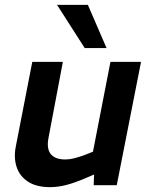

<svg xmlns="http://www.w3.org/2000/svg" viewBox="-20 -763 622 791"><path d="M186 8Q130 8 95.5 -14.5Q61 -37 48.5 -75Q36 -113 45 -159L113 -508H239L180 -196Q171 -151 189 -128.5Q207 -106 249 -106Q267 -106 286 -111Q305 -116 325 -123L363 -138L435 -508H561L461 0H366L369 -83L391 -54L330 -28Q288 -10 253.5 -1Q219 8 186 8ZM329 -565 215 -743H342L419 -565Z"/></svg>

Font: REM Medium Medium
Style: Italic
Weight: 500
Italic angle: -11°
Version: Version 1.005;gftools[0.9.28]